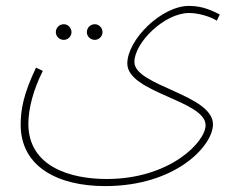

<svg xmlns="http://www.w3.org/2000/svg" viewBox="-20 -400 820 650"><path d="M50 22C50 166 178 230 336 230C576 230 701 93 701 21C701 -80 435 -109 435 -190C435 -256 537 -356 620 -356C652 -356 692 -344 714 -330L724 -351C703 -361 670 -380 620 -380C526 -380 411 -265 411 -185C411 -86 676 -60 676 24C676 80 556 206 341 206C218 206 76 164 76 19C76 -32 93 -97 125 -160L102 -171C59 -81 50 -28 50 22ZM301 -265C315 -265 327 -277 327 -291C327 -306 315 -318 301 -318C286 -318 274 -306 274 -291C274 -277 286 -265 301 -265ZM196 -265C210 -265 222 -277 222 -291C222 -306 210 -318 196 -318C181 -318 169 -306 169 -291C169 -277 181 -265 196 -265Z"/></svg>

Font: Noto Sans Arabic UI Th
Style: Regular
Weight: 100
Designer: Monotype Design Team, Nadine Chahine and Nizar Qandah
Foundry: Monotype Imaging Inc.
Version: Version 2.010